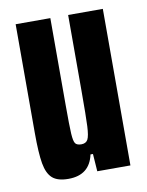

<svg xmlns="http://www.w3.org/2000/svg" viewBox="-66 -559 471 616"><g transform="rotate(-10 170.0 -251.0)"><path d="M27 -156V-510H140V-227Q140 -159 141.5 -133.5Q143 -108 148.5 -101Q154 -94 168 -94Q183 -94 189 -105Q195 -116 196.5 -148Q198 -180 198 -264V-510H311V0H203L199 -57H191Q177 8 108 8Q73 8 56 -7Q39 -22 33 -56Q27 -90 27 -156Z"/></g></svg>

Font: Saira Ultra Condensed ExtraBold
Style: Regular
Weight: 800
Width: 1
Designer: Hector Gatti with collaboration of the Omnibus-Type team
Foundry: Omnibus-Type
Version: Version 1.001; ttfautohint (v1.8)